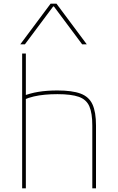

<svg xmlns="http://www.w3.org/2000/svg" viewBox="-20 -1020 640 1040"><path d="M480 -340Q480 -407 464 -444Q448 -481 407 -495.5Q366 -510 291 -510Q255 -510 223 -507Q191 -504 163 -497.5Q135 -491 110 -480L103 -499Q142 -515 188 -522.5Q234 -530 291 -530Q371 -530 416.5 -513Q462 -496 481 -454.5Q500 -413 500 -340V0H480ZM100 0V-730H120V0ZM90 -780 254 -1000H286L450 -780H425L272 -985H268L115 -780Z"/></svg>

Font: M PLUS Code Latin Expanded Thin
Style: Regular
Weight: 250
Width: 7
Designer: Coji Morishita
Foundry: UNDERFOREST DESIGN
Version: Version 1.002; ttfautohint (v1.8.3)